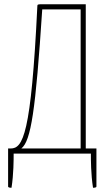

<svg xmlns="http://www.w3.org/2000/svg" viewBox="-20 -720 507 900"><path d="M432 -24H382V-700H180C157 -700 155 -700 155 -690C126 -87 87 -24 30 -24H18V154C18 160 29 160 34 160C44 96 44 29 44 0H406C406 29 406 96 416 160C421 160 432 160 432 154ZM358 -676V-24H80C125 -59 147 -201 178 -676Z"/></svg>

Font: Yanone Kaffeesatz Extra Light
Style: Regular
Weight: 200
Designer: Yanone (Cyrillic: Daniel Pouzeot & Huerta Tipografica)
Foundry: Yanone
Version: Version 1.100;PS 001.100;hotconv 1.0.70;makeotf.lib2.5.58329